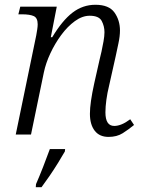

<svg xmlns="http://www.w3.org/2000/svg" viewBox="-20 -564 597 805"><path d="M435 10Q397 10 377 -16Q357 -42 357 -87Q357 -110 361.5 -141.5Q366 -173 375 -214L398 -316Q401 -327 405.5 -347.5Q410 -368 414 -390.5Q418 -413 418 -429Q418 -454 406.5 -476Q395 -498 356 -498Q325 -498 294 -475.5Q263 -453 236.5 -417Q210 -381 191 -340Q172 -299 164 -261L110 0H46L132 -416Q134 -427 136 -440Q138 -453 138 -462Q138 -489 121.5 -496.5Q105 -504 72 -504H57L65 -536H218L193 -408H199Q241 -478 284 -511Q327 -544 380 -544Q437 -544 460 -511.5Q483 -479 483 -436Q483 -412 476.5 -382Q470 -352 465 -328L437 -203Q430 -175 426 -145.5Q422 -116 422 -93Q422 -36 459 -36Q489 -36 526 -64L542 -40Q519 -21 494.5 -5.5Q470 10 435 10ZM131 208Q145 176 160.5 136.5Q176 97 189 61H253L252 71Q240 92 223 119.5Q206 147 187.5 174Q169 201 154 221H130Z"/></svg>

Font: Noto Serif Light
Style: Italic
Weight: 300
Italic angle: -12°
Designer: Monotype Design Team
Foundry: Monotype Imaging Inc.
Version: Version 2.013